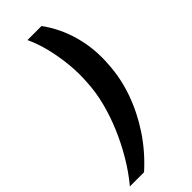

<svg xmlns="http://www.w3.org/2000/svg" viewBox="-320 -778 977 977"><g transform="rotate(-45 168.0 -289.5)"><path d="M224 -737Q282 -658 308.5 -560.5Q335 -463 327 -360Q322 -265 289.5 -173Q257 -81 201 3.5Q145 88 67 158H-35Q11 103 49.5 38Q88 -27 117.5 -96.5Q147 -166 164.5 -235Q182 -304 185 -369Q190 -432 183.5 -497.5Q177 -563 162 -624.5Q147 -686 123 -737Z"/></g></svg>

Font: Archivo SemiCondensed ExtraBold
Style: Italic
Weight: 800
Width: 4
Italic angle: -10°
Designer: Hector Gatti
Foundry: Omnibus-Type
Version: Version 2.001